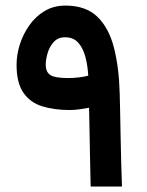

<svg xmlns="http://www.w3.org/2000/svg" viewBox="-20 -681 535 701"><path d="M234.4 -279.3Q178.2 -279.3 134.5 -292.7Q90.8 -306.2 65.7 -342Q40.5 -377.9 40.5 -444.8Q40.5 -480.5 52.2 -518.1Q64 -555.7 86.7 -588.1Q109.4 -620.6 142.6 -640.6Q175.8 -660.6 218.8 -660.6Q293.5 -660.6 335.7 -619.6Q377.9 -578.6 396.2 -506.3Q414.6 -434.1 417 -340.3Q418 -312.5 418.7 -270.5Q419.4 -228.5 420.4 -180.2Q421.4 -131.8 422.6 -85Q423.8 -38.1 425.3 0H311Q310.1 -48.3 308.8 -101.1Q307.6 -153.8 306.9 -202.6Q306.2 -251.5 305.2 -287.6Q287.6 -284.2 268.8 -281.7Q250 -279.3 234.4 -279.3ZM229.5 -396Q246.1 -396 267.8 -398.4Q289.6 -400.9 302.2 -404.8Q300.3 -440.4 292 -472.4Q283.7 -504.4 266.1 -524.7Q248.5 -544.9 217.8 -544.9Q191.4 -544.9 175.8 -527.3Q160.2 -509.8 153.6 -486.3Q147 -462.9 147 -444.8Q147 -418 163.8 -407Q180.7 -396 229.5 -396Z"/></svg>

Font: Vazirmatn RD UI SemiBold
Style: Regular
Weight: 600
Designer: Saber Rastikerdar
Foundry: Saber Rastikerdar
Version: Version 33.003